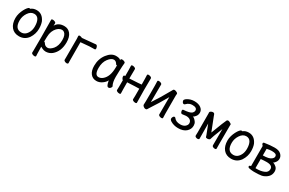

<svg xmlns="http://www.w3.org/2000/svg" viewBox="140 -1725 4720 3136"><g transform="rotate(30 2500.0 -157.5)"><path d="M235.8 23.9Q141.1 23.9 89.1 -39.1Q37.1 -102.1 37.1 -207Q37.1 -252 50 -295.4Q63 -338.9 82 -375.5Q101.1 -412.1 121.1 -436Q141.1 -460 154.8 -460Q171.9 -460 172.9 -458Q212.9 -492.2 276.9 -492.2Q386.2 -492.2 439 -376Q460 -321.8 460 -245.1Q460 -147.9 404.8 -64Q341.8 23.9 235.8 23.9ZM235.8 -48.8Q317.9 -48.8 361.8 -143.1Q381.8 -188 381.8 -245.1Q381.8 -327.1 354.5 -373.5Q327.1 -419.9 271 -419.9Q206.1 -419.9 161.1 -352.5Q116.2 -285.2 116.2 -208Q116.2 -48.8 235.8 -48.8Z M615.2 178.2Q598.1 178.2 578.1 169.2Q558.1 160.2 558.1 144Q558.1 131.8 559.1 106Q560.1 80.1 560.1 -157.2Q560.1 -402.8 557.1 -472.2Q557.1 -487.8 583 -487.8Q601.1 -487.8 621.6 -479Q642.1 -470.2 642.1 -454.1Q642.1 -448.2 641.1 -432.1Q640.1 -419.9 640.1 -408.2Q685.1 -492.2 797.9 -492.2Q871.1 -492.2 916 -436.5Q960.9 -380.9 960.9 -277.8Q960.9 -107.9 854 -18.1Q801.8 22.9 736.8 22.9Q703.1 22.9 669.9 5.9L637.2 -11.2Q637.2 86.9 639.6 116Q642.1 145 642.1 162.1Q642.1 178.2 615.2 178.2ZM733.9 -46.9Q777.8 -46.9 829.1 -105Q881.8 -168.9 881.8 -275.9Q881.8 -328.1 869.4 -359.6Q856.9 -391.1 837.4 -405.5Q817.9 -419.9 797.9 -419.9Q728 -419.9 676.8 -340.8Q652.8 -303.2 643.1 -252.9Q636.2 -210 636.2 -108.9Q648.9 -108.9 661.1 -88.9Q687 -46.9 733.9 -46.9Z M1129.9 16.1Q1113.8 16.1 1094.5 6.6Q1075.2 -2.9 1075.2 -19Q1075.2 -30.8 1075.7 -56.9Q1076.2 -83 1076.2 -411.1Q1076.2 -424.8 1074.7 -438Q1073.2 -451.2 1073.2 -460.9Q1073.2 -481 1094.2 -481Q1113.8 -481 1141.1 -467.8Q1329.1 -483.9 1357.9 -487.8Q1381.8 -491.2 1391.1 -491.2Q1410.2 -491.2 1420.2 -470.2Q1430.2 -449.2 1430.2 -432.1Q1430.2 -411.1 1409.2 -411.1Q1356.9 -411.1 1316.9 -409.2L1154.8 -395Q1154.8 -76.2 1156 -47.1Q1157.2 -18.1 1157.2 -1Q1157.2 5.9 1149.2 11Q1141.1 16.1 1129.9 16.1Z M1694.8 23.9Q1624 23.9 1582.5 -28.1Q1541 -80.1 1541 -174.8Q1541 -304.2 1613 -398.2Q1685.1 -492.2 1772.9 -492.2Q1849.1 -492.2 1862.8 -460.9V-475.1Q1862.8 -491.2 1891.1 -491.2Q1908.2 -491.2 1928.7 -482.7Q1949.2 -474.1 1949.2 -458Q1943.8 -411.1 1939.9 -306.2Q1937 -225.1 1937 -192.9Q1937 -92.8 1967.8 -37.1L1971.2 -29.8Q1971.2 -17.1 1957 1Q1942.9 19 1921.9 19Q1901.9 19 1890.4 -4.4Q1878.9 -27.8 1873.5 -57.4Q1868.2 -86.9 1867.2 -86.9Q1848.1 -44.9 1798.6 -10.5Q1749 23.9 1694.8 23.9ZM1693.8 -47.9Q1733.9 -47.9 1770 -77.1Q1860.8 -149.9 1860.8 -330.1V-358.9Q1862.8 -360.8 1862.8 -361.8Q1862.8 -365.2 1854.5 -365.2Q1846.2 -365.2 1840.8 -373Q1814 -421.9 1772.9 -421.9Q1723.1 -421.9 1672.1 -354Q1621.1 -286.1 1621.1 -180.2Q1621.1 -47.9 1693.8 -47.9Z M2121.1 14.2Q2104 14.2 2083.5 5.6Q2063 -2.9 2063 -20Q2063 -44.9 2064.9 -83V-204.1Q2055.2 -207 2045.7 -225.6Q2036.1 -244.1 2036.1 -257.8Q2036.1 -282.2 2055.2 -282.2H2064.9Q2064.9 -377 2064.5 -397.9Q2064 -418.9 2063 -441.4Q2062 -463.9 2062 -474.1Q2062 -490.2 2086.9 -490.2Q2104 -490.2 2124.5 -481.7Q2145 -473.1 2145 -456.1Q2143.1 -337.9 2143.1 -280.8L2301.8 -290Q2340.8 -294.9 2356.9 -294.9Q2367.2 -294.9 2367.2 -295.9Q2367.2 -377.9 2366.2 -397.9Q2363.8 -441.9 2363.8 -474.1Q2363.8 -490.2 2389.2 -490.2Q2405.8 -490.2 2426.3 -481.7Q2446.8 -473.1 2446.8 -456.1Q2444.8 -337.9 2444.8 -237.8Q2444.8 -108.9 2448.2 -1Q2448.2 14.2 2422.9 14.2Q2405.8 14.2 2385.5 5.6Q2365.2 -2.9 2365.2 -20Q2365.2 -44.9 2367.2 -83V-217.8Q2304.2 -217.8 2143.1 -209Q2143.1 -102.1 2144 -81.1Q2146 -36.1 2146 -1Q2146 14.2 2121.1 14.2Z M2621.1 19Q2600.1 19 2580.1 2.9Q2560.1 -13.2 2560.1 -30.8Q2563 -61 2563 -225.1Q2563 -374 2562.5 -395Q2562 -416 2561 -438.5Q2560.1 -460.9 2560.1 -471.2Q2560.1 -486.8 2585.9 -486.8Q2603 -486.8 2622.6 -478Q2642.1 -469.2 2642.1 -453.1Q2640.1 -335 2640.1 -122.1Q2731 -255.9 2844.2 -459Q2846.2 -460 2852.5 -474.4Q2858.9 -488.8 2877.9 -488.8Q2889.2 -488.8 2903.6 -483.9Q2918 -479 2929.9 -470.5Q2941.9 -461.9 2941.9 -452.1Q2941.9 -440.9 2940.4 -434.6Q2939 -428.2 2939 -415Q2939 -100.1 2939.5 -79.6Q2939.9 -59.1 2940.9 -35.2Q2941.9 -11.2 2941.9 1Q2941.9 16.1 2915 16.1Q2898.9 16.1 2879.4 7.1Q2859.9 -2 2859.9 -18.1Q2860.8 -81.1 2860.8 -344.2Q2764.2 -173.8 2664.1 -22.9Q2654.8 -9.8 2647.5 4.6Q2640.1 19 2621.1 19Z M3235.8 23.9Q3152.8 23.9 3088.9 -16.1Q3061 -35.2 3061 -56.2Q3061 -70.8 3070.6 -89.4Q3080.1 -107.9 3097.2 -107.9Q3109.9 -107.9 3116.2 -98.1Q3153.8 -46.9 3235.8 -46.9Q3293 -46.9 3325.4 -74.5Q3357.9 -102.1 3357.9 -136.2Q3357.9 -171.9 3331.1 -193.8Q3304.2 -215.8 3252 -215.8Q3242.2 -215.8 3181.2 -207Q3162.1 -207 3154.1 -225.6Q3146 -244.1 3146 -256.8Q3147 -278.8 3164.1 -278.8Q3282.2 -287.1 3313 -314.9Q3339.8 -338.9 3339.8 -368.2Q3339.8 -421.9 3252 -421.9Q3190.9 -421.9 3147 -376Q3137.2 -362.8 3121.1 -362.8Q3104 -362.8 3094 -380.9Q3084 -398.9 3084 -411.1Q3084 -428.2 3109.9 -448.2Q3172.9 -492.2 3251 -492.2Q3329.1 -492.2 3375 -458.5Q3420.9 -424.8 3420.9 -373Q3420.9 -330.1 3394.5 -298.1Q3368.2 -266.1 3352.1 -261.2Q3382.8 -256.8 3421.9 -202.1Q3439 -175.8 3439 -137.2Q3439 -69.8 3385.5 -22.9Q3332 23.9 3235.8 23.9Z M3599.1 16.1Q3582 16.1 3564.9 7.6Q3547.9 -1 3547.9 -16.1L3549.8 -81.1Q3549.8 -431.2 3548.3 -437.5Q3546.9 -443.8 3546.9 -450.2Q3546.9 -454.1 3547.9 -455.1Q3547.9 -465.8 3565.9 -476.8Q3584 -487.8 3602.1 -487.8Q3627 -487.8 3634.8 -467.8Q3636.2 -461.9 3647 -434.1Q3698.2 -297.9 3744.1 -186Q3844.2 -450.2 3861.8 -480Q3870.1 -493.2 3887.2 -493.2Q3897.9 -493.2 3912.4 -486.6Q3926.8 -480 3939 -471.9Q3951.2 -463.9 3951.2 -456.1Q3951.2 -449.2 3950.2 -441.7Q3949.2 -434.1 3949.2 -106L3950.2 -1Q3950.2 15.1 3922.9 15.1Q3907.2 15.1 3889.2 6.6Q3871.1 -2 3871.1 -18.1Q3872.1 -81.1 3872.1 -325.2Q3787.1 -111.8 3787.1 -96.9Q3787.1 -82 3770.5 -74Q3753.9 -65.9 3736.8 -65.9Q3709 -65.9 3704.1 -81.5Q3699.2 -97.2 3695.8 -108.9Q3673.8 -163.1 3626 -288.1Q3626 -97.2 3627.9 -29.8V-1Q3627.9 6.8 3618.4 11.5Q3608.9 16.1 3599.1 16.1Z M4235.8 23.9Q4141.1 23.9 4089.1 -39.1Q4037.1 -102.1 4037.1 -207Q4037.1 -252 4050 -295.4Q4063 -338.9 4082 -375.5Q4101.1 -412.1 4121.1 -436Q4141.1 -460 4154.8 -460Q4171.9 -460 4172.9 -458Q4212.9 -492.2 4276.9 -492.2Q4386.2 -492.2 4439 -376Q4460 -321.8 4460 -245.1Q4460 -147.9 4404.8 -64Q4341.8 23.9 4235.8 23.9ZM4235.8 -48.8Q4317.9 -48.8 4361.8 -143.1Q4381.8 -188 4381.8 -245.1Q4381.8 -327.1 4354.5 -373.5Q4327.1 -419.9 4271 -419.9Q4206.1 -419.9 4161.1 -352.5Q4116.2 -285.2 4116.2 -208Q4116.2 -48.8 4235.8 -48.8Z M4652.8 21Q4606.9 18.1 4577.9 12Q4548.8 5.9 4548.8 -12.2Q4548.8 -35.2 4580.1 -35.2V-415Q4573.2 -419.9 4565.2 -431.4Q4557.1 -442.9 4557.1 -453.1Q4557.1 -469.2 4571.8 -472.2Q4683.1 -490.2 4765.1 -490.2Q4846.2 -490.2 4885 -453.6Q4923.8 -417 4923.8 -371.1Q4923.8 -333 4900.4 -301.5Q4877 -270 4861.8 -265.1Q4890.1 -262.2 4924.6 -232.2Q4959 -202.1 4959 -152.8Q4959 -65.9 4879.9 -17.1Q4844.2 5.9 4811 12.2Q4759.8 21 4680.2 21ZM4679.2 -42Q4758.8 -42 4814.9 -64.9Q4879.9 -88.9 4879.9 -150.9Q4879.9 -221.2 4768.1 -221.2Q4723.1 -221.2 4659.2 -214.8V-43ZM4659.2 -283.2Q4773.9 -283.2 4814.9 -317.9Q4845.2 -341.8 4845.2 -367.2Q4845.2 -397 4823 -408.4Q4800.8 -419.9 4751 -419.9Q4714.8 -419.9 4659.2 -407.2Z"/></g></svg>

Font: LXGW WenKai Mono GB Screen
Style: Regular
Weight: 400
Monospace: yes
Designer: LXGW / Fontworks Inc.
Foundry: LXGW / Fontworks Inc.
Version: Version 1.510;January 18,2025